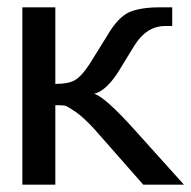

<svg xmlns="http://www.w3.org/2000/svg" viewBox="-20 -504 522 524"><path d="M41 0V-484H131V-275Q167 -275 184 -285Q203 -296 225 -330L274 -409Q301 -455 331 -470Q362 -484 416 -484H450V-433H431Q380 -433 347 -380L309 -318Q273 -257 237 -248Q266 -240 347 -150L482 0H371L239 -150Q209 -183 186 -199Q165 -213 159.5 -215Q154 -217 131 -217V0Z"/></svg>

Font: Gamestation Display
Style: Regular
Weight: 400
Designer: Jonas Hecksher
Foundry: Jonas Hecksher, Playtypeª, e-types AS
Version: Version 1.003